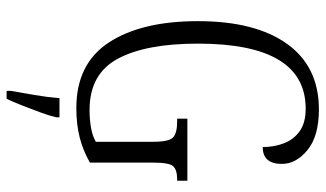

<svg xmlns="http://www.w3.org/2000/svg" viewBox="-222 -542 985 581"><g transform="rotate(90 270.5 -251.5)"><path d="M307 10Q173 10 108.5 -88.5Q44 -187 44 -358Q44 -532 113 -628Q182 -724 311 -724Q392 -724 434 -689.5Q476 -655 476 -612Q476 -554 425 -554Q425 -587 414 -617Q403 -647 377.5 -665.5Q352 -684 309 -684Q112 -684 112 -358Q112 -200 158 -115Q204 -30 313 -30Q342 -30 367 -34.5Q392 -39 409 -49V-223Q409 -271 395.5 -283Q382 -295 349 -295H339V-326H527V-295H522Q494 -295 483 -283Q472 -271 472 -221V-31Q435 -10 395.5 0Q356 10 307 10ZM255 208Q261 173 267.5 136Q274 99 277 61H335V71Q330 92 320 119Q310 146 299.5 173Q289 200 279 221H255Z"/></g></svg>

Font: Noto Serif Ethiopic ExtraCondensed Light
Style: Regular
Weight: 300
Width: 2
Designer: Monotype Design Team
Foundry: Monotype Imaging Inc.
Version: Version 2.102; ttfautohint (v1.8.4.7-5d5b)